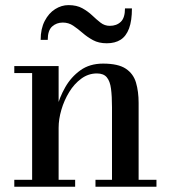

<svg xmlns="http://www.w3.org/2000/svg" viewBox="-20 -712 650 732"><path d="M203.5 -460V-26.5H266.5V0H34.5V-26.5H102.5V-433.5H34.5V-460ZM508.5 -319.5V-26.5H576.5V0H344V-26.5H407V-303Q407 -345 403.2 -373.8Q399.5 -402.5 387.2 -417.2Q375 -432 349.5 -432Q317 -432 290 -412.2Q263 -392.5 243.8 -361Q224.5 -329.5 214 -293.5Q203.5 -257.5 203.5 -224.5L186 -223Q186 -256.5 196.2 -298.5Q206.5 -340.5 228.8 -379.5Q251 -418.5 286.5 -444Q322 -469.5 373 -469.5Q430.5 -469.5 459.5 -450.2Q488.5 -431 498.5 -397Q508.5 -363 508.5 -319.5ZM387 -547Q356.5 -547 334.5 -559Q312.5 -571 294.8 -586.5Q277 -602 259.2 -614Q241.5 -626 219.5 -626Q195.5 -626 178.8 -611Q162 -596 162 -560H135Q135 -602.5 150.5 -632.2Q166 -662 190.2 -677.2Q214.5 -692.5 241 -692.5Q272.5 -692.5 294 -680.5Q315.5 -668.5 331.8 -653Q348 -637.5 363.5 -625.5Q379 -613.5 398.5 -613.5Q424.5 -613.5 440.5 -628.8Q456.5 -644 456.5 -680H483Q483 -633 472 -603.5Q461 -574 439.8 -560.5Q418.5 -547 387 -547Z"/></svg>

Font: Bodoni Moda SC 9pt Medium
Style: Regular
Weight: 500
Designer: Owen Earl
Foundry: indestructible type
Version: Version 2.005